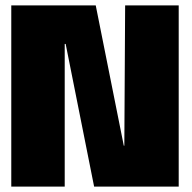

<svg xmlns="http://www.w3.org/2000/svg" viewBox="-20 -695 715 715"><path d="M22 0H221V-531.5H224.5L330.5 0H645.5V-675H446L443 -152.5H441L336.5 -675H22Z"/></svg>

Font: Anybody Condensed Black
Style: Regular
Weight: 900
Width: 3
Designer: Tyler Finck
Foundry: Etcetera Type Company
Version: Version 1.113;gftools[0.9.25]